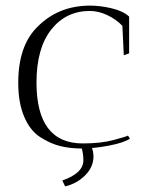

<svg xmlns="http://www.w3.org/2000/svg" viewBox="-20 -525 518 684"><path d="M300 -486Q215 -486 162.5 -419.5Q110 -353 110 -231Q110 -14 275 -14Q340 -14 386 -26.5Q432 -39 436 -42L443 -31Q420 -16 367 -6Q314 4 271 4Q228 4 193 -5Q158 -14 122.5 -37Q87 -60 66 -109.5Q45 -159 45 -230Q45 -361 112 -428Q187 -505 301 -505Q337 -505 377.5 -495.5Q418 -486 440 -466V-335L421 -328L416 -433Q394 -456 362.5 -471Q331 -486 300 -486ZM202 118Q277 92 277 46Q277 21 270 0L305 -6Q313 15 313 32Q313 70 283.5 99.5Q254 129 212 139Z"/></svg>

Font: Antic Didone
Style: Regular
Weight: 400
Designer: Santiago Orozco
Foundry: Santiago Orozco
Version: Version 2.001